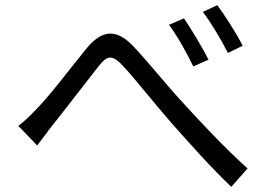

<svg xmlns="http://www.w3.org/2000/svg" viewBox="-20 -746 1040 743"><path d="M692 -675 634 -650C668 -604 703 -541 728 -489L787 -515C763 -563 717 -638 692 -675ZM821 -726 765 -700C799 -655 835 -594 862 -541L919 -569C896 -616 847 -691 821 -726ZM51 -259 124 -183C140 -203 162 -235 183 -261C232 -322 315 -431 361 -489C394 -531 413 -537 455 -492C502 -442 577 -346 641 -273C709 -196 800 -94 875 -23L938 -94C849 -174 752 -278 692 -344C628 -412 550 -511 492 -571C427 -637 373 -628 316 -560C259 -491 175 -378 122 -325C96 -297 75 -277 51 -259Z"/></svg>

Font: Source Han Sans KR Regular
Style: Regular
Weight: 400
Designer: Ryoko NISHIZUKA (kana & ideographs); Paul D. Hunt (Latin, Greek & Cyrillic); Wenlong ZHANG (bopomofo); Sandoll Communica
Foundry: Adobe Systems Incorporated
Version: Version 1.004;PS 1.004;hotconv 1.0.82;makeotf.lib2.5.63406